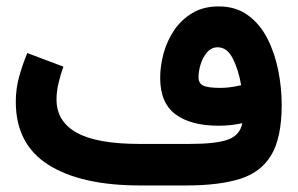

<svg xmlns="http://www.w3.org/2000/svg" viewBox="-20 -567 910 587"><path d="M720.7 -190.4Q685.5 -182.6 648.4 -182.6Q564 -182.6 516.8 -217.3Q469.7 -252 469.7 -329.1Q469.7 -365.7 480.2 -404.1Q490.7 -442.4 512.7 -474.9Q534.7 -507.3 568.4 -527.3Q602.1 -547.4 648.4 -547.4Q700.7 -547.4 737.5 -520.8Q774.4 -494.1 797.1 -450Q819.8 -405.8 830.6 -352.1Q841.3 -298.3 841.3 -244.6Q840.8 -145.5 809.3 -92.8Q777.8 -40 713.4 -20Q648.9 0 550.3 0H408.7Q228 0 128.2 -63Q28.3 -126 28.3 -255.9Q28.3 -296.4 38.8 -333.7Q49.3 -371.1 63.5 -404.8L173.8 -363.3Q166 -341.8 159.4 -314.9Q152.8 -288.1 152.8 -263.2Q152.8 -195.8 214.4 -161.4Q275.9 -127 406.7 -127H560.5Q641.1 -127 677.5 -140.4Q713.9 -153.8 720.7 -190.4ZM717.3 -306.6Q709 -354 691.7 -388.2Q674.3 -422.4 645.5 -422.4Q626.5 -422.4 613.3 -407.2Q600.1 -392.1 593.5 -370.8Q586.9 -349.6 586.9 -330.6Q586.9 -312.5 601.3 -305.4Q615.7 -298.3 653.8 -298.3Q669.4 -298.3 685.3 -300.5Q701.2 -302.7 717.3 -306.6Z"/></svg>

Font: Vazir
Style: Bold
Weight: 700
Designer: Saber Rastikerdar
Foundry: Saber Rastikerdar
Version: Version 30.0.0